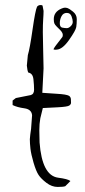

<svg xmlns="http://www.w3.org/2000/svg" viewBox="-20 -697 332 751"><path d="M241.2 -586.9Q249 -586.9 256.8 -594.7Q264.6 -602.5 264.6 -611.3Q264.6 -620.1 259.8 -633.3Q254.9 -646.5 241.2 -646.5Q227.5 -646.5 220.7 -633.8Q213.9 -621.1 213.9 -606Q213.9 -590.8 223.6 -588.9Q233.4 -586.9 241.2 -586.9ZM225.6 -560.1Q225.6 -564.5 223.6 -568.4Q221.7 -572.3 219.7 -574.7Q217.8 -577.1 213.9 -581.1L202.1 -592.8Q194.3 -600.6 192.4 -606Q190.4 -611.3 190.4 -622.1Q190.4 -650.4 219.7 -663.1Q228.5 -667 233.9 -667Q239.3 -667 245.1 -665Q251 -663.1 265.6 -651.4Q280.3 -639.6 280.3 -622.1Q280.3 -604.5 278.3 -591.3Q276.4 -578.1 250 -540.5Q224.6 -504.4 202.1 -502.9L195.8 -502.4Q192.4 -502.4 189.9 -503.4Q189 -504.9 190.4 -506.8Q193.4 -512.7 200.2 -521.5L223.6 -551.8Q225.6 -554.2 225.6 -560.1ZM150.4 -429.7 145.5 -334 203.1 -330.1Q239.3 -328.1 250 -322.3Q256.8 -317.4 257.3 -309.1Q257.8 -300.8 257.8 -294.9Q257.8 -289.1 251 -284.2Q244.1 -279.3 205.1 -277.3L147.5 -274.4L137.7 -234.4Q133.8 -212.9 133.8 -187.5Q133.8 -162.1 134.8 -139.6Q144.5 -10.7 207 -2Q245.1 2.9 254.9 10.7V11.7L235.4 31.2Q228.5 34.2 205.6 34.2Q182.6 34.2 161.6 18.1Q140.6 2 130.9 -12.7Q121.1 -27.3 111.3 -60.5Q101.6 -93.8 99.1 -115.2Q96.7 -136.7 96.7 -152.3Q97.7 -168 101.6 -193.4L105.5 -246.1Q103.5 -269.5 75.2 -273.4Q46.9 -277.3 29.3 -286.1V-303.7L42 -313.5L100.6 -325.2Q113.3 -329.1 113.3 -346.2Q113.3 -363.3 110.8 -386.7Q108.4 -410.2 90.8 -413.1Q86.9 -419.9 85 -440.4L88.9 -481.4Q96.7 -506.8 107.4 -582Q118.2 -657.2 125 -670.9Q129.9 -676.8 137.2 -677.2Q144.5 -677.7 146.5 -674.8L150.4 -654.3Q150.4 -641.6 148.9 -621.1Q147.5 -600.6 147.5 -571.3Q147.5 -542 148.9 -498.5Q150.4 -455.1 150.4 -429.7Z"/></svg>

Font: Drukaatie burti
Style: Thin
Weight: 100
Version: Version 0.14